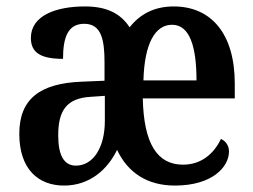

<svg xmlns="http://www.w3.org/2000/svg" viewBox="-20 -567 788 597"><path d="M179 10C260 10 315 -41 344 -101C378 -29 439 10 524 10C640 10 692 -48 692 -96C692 -115 681 -129 667 -135C645 -89 606 -55 549 -55C469 -55 427 -120 424 -261H710V-307C710 -463 636 -547 520 -547C460 -547 415 -523 383 -482C354 -527 309 -547 244 -547C153 -547 76 -518 76 -449C76 -403 107 -384 176 -384C176 -447 189 -493 242 -493C295 -493 305 -444 305 -373V-316L234 -313C104 -308 40 -259 40 -151C40 -40 100 10 179 10ZM426 -317C429 -431 462 -490 515 -490C570 -490 591 -422 591 -317ZM216 -52C179 -52 161 -84 161 -146C161 -222 186 -262 263 -266L306 -269V-191C306 -107 269 -52 216 -52Z"/></svg>

Font: Noto Serif Condensed Semi
Style: Regular
Weight: 600
Width: 3
Designer: Monotype Design Team
Foundry: Monotype Imaging Inc.
Version: Version 1.002